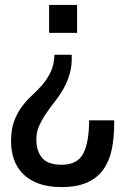

<svg xmlns="http://www.w3.org/2000/svg" viewBox="-20 -550 510 782"><path d="M231 121Q296 121 319.5 74.5Q343 28 343 -60H445V-46Q445 12 435 59.5Q425 107 400.5 141Q376 175 334.5 193.5Q293 212 231 212Q176 212 137 197.5Q98 183 73 157.5Q48 132 36.5 98Q25 64 25 26Q25 -23 37.5 -56.5Q50 -90 69 -115.5Q88 -141 110 -161Q132 -181 152 -204Q172 -227 186 -256Q200 -285 202 -327H272Q274 -285 264.5 -251.5Q255 -218 239 -189.5Q223 -161 203.5 -136.5Q184 -112 167.5 -87.5Q151 -63 139.5 -37.5Q128 -12 128 17Q128 65 151.5 93Q175 121 231 121ZM180 -530H294V-416H180Z"/></svg>

Font: Cooper Hewitt
Style: Regular
Weight: 707
Designer: Village Type and Design LLC
Foundry: Cooper Hewitt Smithsonian Design Museum
Version: 1.000